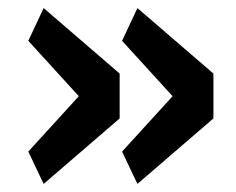

<svg xmlns="http://www.w3.org/2000/svg" viewBox="-20 -513 585 475"><path d="M175 -275 50 -412 88 -493 276 -331V-220L88 -58L50 -138ZM407 -275 282 -412 320 -493 508 -331V-220L320 -58L282 -138Z"/></svg>

Font: IBM Plex Sans KR SemiBold
Style: Regular
Weight: 600
Designer: Mike Abbink; Paul van der Laan; Pieter van Rosmalen; Wujin Sim; Chorong Kim; Dohee Lee;
Foundry: Sandoll Inc.
Version: Version 1.000